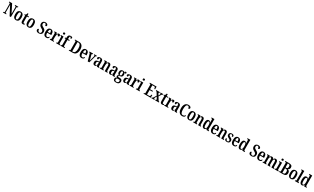

<svg xmlns="http://www.w3.org/2000/svg" viewBox="1051 -5695 17758 10857"><g transform="rotate(30 9930.5 -266.5)"><path d="M24 0V-46H42Q69 -46 84.5 -58Q100 -70 100 -115V-603Q100 -645 84.5 -656.5Q69 -668 47 -668H24V-714H211L483 -178V-603Q483 -643 468 -655.5Q453 -668 430 -668H408V-714H616V-668H594Q570 -668 555.5 -654.5Q541 -641 541 -599V0H457L158 -578V-115Q158 -70 171.5 -58Q185 -46 210 -46H233V0Z M874 10Q779 10 724.5 -59Q670 -128 670 -269Q670 -547 877 -547Q972 -547 1026.5 -478.5Q1081 -410 1081 -269Q1081 -128 1028.5 -59Q976 10 874 10ZM876 -46Q925 -46 944.5 -103Q964 -160 964 -269Q964 -379 944.5 -434.5Q925 -490 875 -490Q826 -490 806.5 -434.5Q787 -379 787 -269Q787 -160 807 -103Q827 -46 876 -46Z M1319 10Q1260 10 1228.5 -24.5Q1197 -59 1197 -146V-482H1136V-521Q1164 -524 1182.5 -535Q1201 -546 1213 -562Q1225 -577 1234 -599Q1243 -621 1249 -659H1312V-536H1415V-482H1312V-151Q1312 -101 1323.5 -78.5Q1335 -56 1364 -56Q1395 -56 1423 -65V-10Q1409 -3 1383 3.5Q1357 10 1319 10Z M1683 10Q1588 10 1533.5 -59Q1479 -128 1479 -269Q1479 -547 1686 -547Q1781 -547 1835.5 -478.5Q1890 -410 1890 -269Q1890 -128 1837.5 -59Q1785 10 1683 10ZM1685 -46Q1734 -46 1753.5 -103Q1773 -160 1773 -269Q1773 -379 1753.5 -434.5Q1734 -490 1684 -490Q1635 -490 1615.5 -434.5Q1596 -379 1596 -269Q1596 -160 1616 -103Q1636 -46 1685 -46Z M2369 10Q2297 10 2255 -9Q2213 -28 2195 -59Q2177 -90 2177 -127Q2177 -168 2201 -187.5Q2225 -207 2259 -207Q2261 -128 2295.5 -85Q2330 -42 2379 -42Q2427 -42 2452.5 -73.5Q2478 -105 2478 -158Q2478 -197 2462.5 -224Q2447 -251 2416.5 -273Q2386 -295 2342 -319Q2263 -361 2229 -411.5Q2195 -462 2195 -540Q2195 -596 2220.5 -637.5Q2246 -679 2290 -701.5Q2334 -724 2388 -724Q2445 -724 2482 -706.5Q2519 -689 2538 -662.5Q2557 -636 2557 -607Q2557 -574 2536 -556.5Q2515 -539 2469 -539Q2469 -572 2458.5 -602.5Q2448 -633 2427 -652Q2406 -671 2375 -671Q2336 -671 2313.5 -643Q2291 -615 2291 -564Q2291 -533 2302.5 -508Q2314 -483 2342.5 -460.5Q2371 -438 2423 -411Q2504 -370 2540 -321Q2576 -272 2576 -194Q2576 -98 2518.5 -44Q2461 10 2369 10Z M2851 10Q2750 10 2698 -62Q2646 -134 2646 -264Q2646 -405 2697.5 -476Q2749 -547 2842 -547Q2928 -547 2977.5 -485.5Q3027 -424 3027 -305V-261H2761Q2763 -154 2792.5 -103.5Q2822 -53 2878 -53Q2919 -53 2945.5 -77Q2972 -101 2986 -135Q2997 -131 3004.5 -122Q3012 -113 3012 -97Q3012 -74 2995.5 -49.5Q2979 -25 2943.5 -7.5Q2908 10 2851 10ZM2914 -316Q2914 -396 2898 -443.5Q2882 -491 2845 -491Q2807 -491 2785.5 -445.5Q2764 -400 2763 -316Z M3080 0V-46H3083Q3110 -46 3127.5 -58.5Q3145 -71 3145 -118V-422Q3145 -466 3129 -478Q3113 -490 3086 -490H3083V-536H3239L3254 -432H3257Q3275 -483 3303 -515Q3331 -547 3380 -547Q3423 -547 3443 -524Q3463 -501 3463 -465Q3463 -389 3368 -389Q3368 -430 3360 -450Q3352 -470 3329 -470Q3306 -470 3290.5 -440Q3275 -410 3267.5 -365.5Q3260 -321 3260 -276V-113Q3260 -69 3276 -57.5Q3292 -46 3317 -46H3340V0Z M3612 -635Q3585 -635 3567 -650Q3549 -665 3549 -698Q3549 -732 3567 -746.5Q3585 -761 3612 -761Q3639 -761 3658.5 -746.5Q3678 -732 3678 -698Q3678 -665 3658.5 -650Q3639 -635 3612 -635ZM3490 0V-46H3500Q3527 -46 3543.5 -59.5Q3560 -73 3560 -117V-421Q3560 -463 3544.5 -476.5Q3529 -490 3503 -490H3492V-536H3673V-119Q3673 -74 3689 -60Q3705 -46 3732 -46H3742V0Z M3772 0V-46H3788Q3801 -46 3815 -51Q3829 -56 3838 -70.5Q3847 -85 3847 -115V-479H3775V-536H3847V-581Q3847 -672 3887 -721Q3927 -770 4011 -770Q4082 -770 4107 -748.5Q4132 -727 4132 -699Q4132 -673 4114.5 -654.5Q4097 -636 4050 -636Q4050 -655 4047 -674.5Q4044 -694 4035.5 -707Q4027 -720 4010 -720Q3961 -720 3961 -594V-536H4073V-479H3961V-115Q3961 -70 3979.5 -58Q3998 -46 4020 -46H4056V0Z M4319 0V-46H4347Q4369 -46 4382 -60.5Q4395 -75 4395 -113V-604Q4395 -642 4380.5 -655Q4366 -668 4343 -668H4319V-714H4582Q4714 -714 4788.5 -623Q4863 -532 4863 -362Q4863 -253 4831.5 -171.5Q4800 -90 4737.5 -45Q4675 0 4582 0ZM4563 -55Q4648 -55 4691.5 -135.5Q4735 -216 4735 -362Q4735 -660 4564 -660H4514V-55Z M5152 10Q5051 10 4999 -62Q4947 -134 4947 -264Q4947 -405 4998.5 -476Q5050 -547 5143 -547Q5229 -547 5278.5 -485.5Q5328 -424 5328 -305V-261H5062Q5064 -154 5093.5 -103.5Q5123 -53 5179 -53Q5220 -53 5246.5 -77Q5273 -101 5287 -135Q5298 -131 5305.5 -122Q5313 -113 5313 -97Q5313 -74 5296.5 -49.5Q5280 -25 5244.5 -7.5Q5209 10 5152 10ZM5215 -316Q5215 -396 5199 -443.5Q5183 -491 5146 -491Q5108 -491 5086.5 -445.5Q5065 -400 5064 -316Z M5430 -439Q5421 -470 5407.5 -480Q5394 -490 5368 -490V-536H5602V-490H5585Q5564 -490 5555 -480.5Q5546 -471 5546 -456Q5546 -443 5548.5 -430.5Q5551 -418 5554 -405L5606 -219Q5616 -184 5624 -147Q5632 -110 5636 -85Q5641 -105 5647.5 -136.5Q5654 -168 5665 -204L5714 -388Q5721 -410 5724 -425.5Q5727 -441 5727 -457Q5727 -490 5687 -490H5676V-536H5847V-490H5832Q5812 -490 5801.5 -474.5Q5791 -459 5779 -414L5661 0H5558Z M6010 10Q5958 10 5921.5 -29.5Q5885 -69 5885 -151Q5885 -232 5930 -270Q5975 -308 6066 -312L6132 -315V-373Q6132 -430 6120 -461.5Q6108 -493 6072 -493Q6038 -493 6025.5 -464Q6013 -435 6013 -384Q5918 -384 5918 -449Q5918 -497 5964.5 -522Q6011 -547 6081 -547Q6163 -547 6204.5 -508.5Q6246 -470 6246 -375V-118Q6246 -76 6257 -61Q6268 -46 6296 -46H6299V0H6155L6140 -79H6133Q6107 -38 6082.5 -14Q6058 10 6010 10ZM6051 -50Q6088 -50 6110.5 -90Q6133 -130 6133 -191V-270L6095 -267Q6042 -263 6022 -233Q6002 -203 6002 -146Q6002 -102 6014 -76Q6026 -50 6051 -50Z M6344 0V-46H6350Q6377 -46 6394 -58.5Q6411 -71 6411 -117V-423Q6411 -466 6394.5 -478Q6378 -490 6352 -490H6348V-536H6511L6521 -459H6525Q6544 -504 6573 -525.5Q6602 -547 6649 -547Q6714 -547 6748 -500.5Q6782 -454 6782 -352V-118Q6782 -71 6796 -58.5Q6810 -46 6837 -46H6841V0H6668V-339Q6668 -403 6654 -439.5Q6640 -476 6604 -476Q6573 -476 6556 -453Q6539 -430 6531.5 -393.5Q6524 -357 6524 -316V-113Q6524 -69 6539.5 -57.5Q6555 -46 6582 -46H6586V0Z M7024 10Q6972 10 6935.5 -29.5Q6899 -69 6899 -151Q6899 -232 6944 -270Q6989 -308 7080 -312L7146 -315V-373Q7146 -430 7134 -461.5Q7122 -493 7086 -493Q7052 -493 7039.5 -464Q7027 -435 7027 -384Q6932 -384 6932 -449Q6932 -497 6978.5 -522Q7025 -547 7095 -547Q7177 -547 7218.5 -508.5Q7260 -470 7260 -375V-118Q7260 -76 7271 -61Q7282 -46 7310 -46H7313V0H7169L7154 -79H7147Q7121 -38 7096.5 -14Q7072 10 7024 10ZM7065 -50Q7102 -50 7124.5 -90Q7147 -130 7147 -191V-270L7109 -267Q7056 -263 7036 -233Q7016 -203 7016 -146Q7016 -102 7028 -76Q7040 -50 7065 -50Z M7530 237Q7438 237 7392 200Q7346 163 7346 96Q7346 40 7377 7.5Q7408 -25 7452 -33Q7432 -43 7413.5 -61Q7395 -79 7395 -113Q7395 -144 7415 -167.5Q7435 -191 7464 -210Q7427 -227 7403 -267.5Q7379 -308 7379 -362Q7379 -450 7421 -498.5Q7463 -547 7549 -547Q7581 -547 7604.5 -538.5Q7628 -530 7647 -516Q7662 -532 7683 -552.5Q7704 -573 7734 -573Q7759 -573 7772 -556.5Q7785 -540 7785 -518Q7785 -496 7773.5 -479Q7762 -462 7734 -462Q7734 -481 7724.5 -492.5Q7715 -504 7705 -504Q7695 -504 7688 -500Q7681 -496 7674 -491Q7691 -470 7703.5 -441.5Q7716 -413 7716 -367Q7716 -290 7675.5 -240.5Q7635 -191 7549 -191Q7540 -191 7524.5 -192Q7509 -193 7501 -196Q7492 -188 7482.5 -173Q7473 -158 7473 -137Q7473 -115 7486 -106Q7499 -97 7520 -97H7609Q7689 -97 7725 -55.5Q7761 -14 7761 49Q7761 136 7704.5 186.5Q7648 237 7530 237ZM7547 -242Q7586 -242 7600 -273Q7614 -304 7614 -365Q7614 -428 7599.5 -461.5Q7585 -495 7547 -495Q7510 -495 7495 -460.5Q7480 -426 7480 -364Q7480 -305 7495.5 -273.5Q7511 -242 7547 -242ZM7533 184Q7606 184 7638 152Q7670 120 7670 72Q7670 34 7652.5 16.5Q7635 -1 7601 -1H7510Q7493 -1 7476 7Q7459 15 7447.5 35Q7436 55 7436 91Q7436 133 7461 158.5Q7486 184 7533 184Z M7951 10Q7899 10 7862.5 -29.5Q7826 -69 7826 -151Q7826 -232 7871 -270Q7916 -308 8007 -312L8073 -315V-373Q8073 -430 8061 -461.5Q8049 -493 8013 -493Q7979 -493 7966.5 -464Q7954 -435 7954 -384Q7859 -384 7859 -449Q7859 -497 7905.5 -522Q7952 -547 8022 -547Q8104 -547 8145.5 -508.5Q8187 -470 8187 -375V-118Q8187 -76 8198 -61Q8209 -46 8237 -46H8240V0H8096L8081 -79H8074Q8048 -38 8023.5 -14Q7999 10 7951 10ZM7992 -50Q8029 -50 8051.5 -90Q8074 -130 8074 -191V-270L8036 -267Q7983 -263 7963 -233Q7943 -203 7943 -146Q7943 -102 7955 -76Q7967 -50 7992 -50Z M8286 0V-46H8289Q8316 -46 8333.5 -58.5Q8351 -71 8351 -118V-422Q8351 -466 8335 -478Q8319 -490 8292 -490H8289V-536H8445L8460 -432H8463Q8481 -483 8509 -515Q8537 -547 8586 -547Q8629 -547 8649 -524Q8669 -501 8669 -465Q8669 -389 8574 -389Q8574 -430 8566 -450Q8558 -470 8535 -470Q8512 -470 8496.5 -440Q8481 -410 8473.5 -365.5Q8466 -321 8466 -276V-113Q8466 -69 8482 -57.5Q8498 -46 8523 -46H8546V0Z M8818 -635Q8791 -635 8773 -650Q8755 -665 8755 -698Q8755 -732 8773 -746.5Q8791 -761 8818 -761Q8845 -761 8864.5 -746.5Q8884 -732 8884 -698Q8884 -665 8864.5 -650Q8845 -635 8818 -635ZM8696 0V-46H8706Q8733 -46 8749.5 -59.5Q8766 -73 8766 -117V-421Q8766 -463 8750.5 -476.5Q8735 -490 8709 -490H8698V-536H8879V-119Q8879 -74 8895 -60Q8911 -46 8938 -46H8948V0Z M9203 0V-46H9229Q9253 -46 9266 -59Q9279 -72 9279 -108V-601Q9279 -645 9264 -656.5Q9249 -668 9229 -668H9203V-714H9644L9647 -535H9593L9589 -579Q9586 -614 9572 -637Q9558 -660 9524 -660H9398V-401H9589V-347H9398V-54H9545Q9579 -54 9595 -78Q9611 -102 9615 -135L9620 -179H9674L9669 0Z M9709 0V-46H9716Q9745 -46 9762 -59Q9779 -72 9803 -110L9904 -271L9803 -437Q9770 -490 9734 -490H9723V-536H9965V-490H9962Q9936 -490 9928 -481.5Q9920 -473 9920 -461Q9920 -450 9924.5 -440Q9929 -430 9938 -415L9985 -331L10023 -404Q10032 -421 10038 -434Q10044 -447 10044 -461Q10044 -479 10033 -484.5Q10022 -490 10005 -490H10001V-536H10184V-490H10177Q10153 -490 10137.5 -477.5Q10122 -465 10097 -425L10013 -291L10131 -99Q10149 -70 10164.5 -58Q10180 -46 10195 -46H10206V0H9959V-46H9963Q10011 -46 10011 -79Q10011 -91 10005 -104.5Q9999 -118 9980 -148L9933 -232L9879 -136Q9871 -121 9865 -107.5Q9859 -94 9859 -79Q9859 -62 9870.5 -54Q9882 -46 9908 -46H9911V0Z M10410 10Q10351 10 10319.5 -24.5Q10288 -59 10288 -146V-482H10227V-521Q10255 -524 10273.5 -535Q10292 -546 10304 -562Q10316 -577 10325 -599Q10334 -621 10340 -659H10403V-536H10506V-482H10403V-151Q10403 -101 10414.5 -78.5Q10426 -56 10455 -56Q10486 -56 10514 -65V-10Q10500 -3 10474 3.5Q10448 10 10410 10Z M10549 0V-46H10552Q10579 -46 10596.5 -58.5Q10614 -71 10614 -118V-422Q10614 -466 10598 -478Q10582 -490 10555 -490H10552V-536H10708L10723 -432H10726Q10744 -483 10772 -515Q10800 -547 10849 -547Q10892 -547 10912 -524Q10932 -501 10932 -465Q10932 -389 10837 -389Q10837 -430 10829 -450Q10821 -470 10798 -470Q10775 -470 10759.5 -440Q10744 -410 10736.5 -365.5Q10729 -321 10729 -276V-113Q10729 -69 10745 -57.5Q10761 -46 10786 -46H10809V0Z M11087 10Q11035 10 10998.5 -29.5Q10962 -69 10962 -151Q10962 -232 11007 -270Q11052 -308 11143 -312L11209 -315V-373Q11209 -430 11197 -461.5Q11185 -493 11149 -493Q11115 -493 11102.5 -464Q11090 -435 11090 -384Q10995 -384 10995 -449Q10995 -497 11041.5 -522Q11088 -547 11158 -547Q11240 -547 11281.5 -508.5Q11323 -470 11323 -375V-118Q11323 -76 11334 -61Q11345 -46 11373 -46H11376V0H11232L11217 -79H11210Q11184 -38 11159.5 -14Q11135 10 11087 10ZM11128 -50Q11165 -50 11187.5 -90Q11210 -130 11210 -191V-270L11172 -267Q11119 -263 11099 -233Q11079 -203 11079 -146Q11079 -102 11091 -76Q11103 -50 11128 -50Z M11716 10Q11628 10 11568 -36Q11508 -82 11478 -164.5Q11448 -247 11448 -358Q11448 -468 11479 -550Q11510 -632 11571 -678Q11632 -724 11722 -724Q11811 -724 11857.5 -689.5Q11904 -655 11904 -609Q11904 -576 11879.5 -555.5Q11855 -535 11810 -535Q11810 -567 11801 -597.5Q11792 -628 11771 -647.5Q11750 -667 11713 -667Q11638 -667 11607 -584.5Q11576 -502 11576 -358Q11576 -210 11613 -132.5Q11650 -55 11736 -55Q11778 -55 11806.5 -69Q11835 -83 11855 -104.5Q11875 -126 11890 -150Q11896 -145 11899.5 -134Q11903 -123 11903 -112Q11903 -87 11885.5 -58.5Q11868 -30 11827 -10Q11786 10 11716 10Z M12178 10Q12083 10 12028.5 -59Q11974 -128 11974 -269Q11974 -547 12181 -547Q12276 -547 12330.5 -478.5Q12385 -410 12385 -269Q12385 -128 12332.5 -59Q12280 10 12178 10ZM12180 -46Q12229 -46 12248.5 -103Q12268 -160 12268 -269Q12268 -379 12248.5 -434.5Q12229 -490 12179 -490Q12130 -490 12110.5 -434.5Q12091 -379 12091 -269Q12091 -160 12111 -103Q12131 -46 12180 -46Z M12441 0V-46H12447Q12474 -46 12491 -58.5Q12508 -71 12508 -117V-423Q12508 -466 12491.5 -478Q12475 -490 12449 -490H12445V-536H12608L12618 -459H12622Q12641 -504 12670 -525.5Q12699 -547 12746 -547Q12811 -547 12845 -500.5Q12879 -454 12879 -352V-118Q12879 -71 12893 -58.5Q12907 -46 12934 -46H12938V0H12765V-339Q12765 -403 12751 -439.5Q12737 -476 12701 -476Q12670 -476 12653 -453Q12636 -430 12628.5 -393.5Q12621 -357 12621 -316V-113Q12621 -69 12636.5 -57.5Q12652 -46 12679 -46H12683V0Z M13160 10Q13082 10 13039.5 -56.5Q12997 -123 12997 -267Q12997 -412 13039.5 -479.5Q13082 -547 13161 -547Q13207 -547 13234 -524Q13261 -501 13279 -464H13283Q13281 -487 13281 -515.5Q13281 -544 13281 -572V-647Q13281 -691 13261.5 -702.5Q13242 -714 13216 -714H13209V-760H13395V-120Q13395 -75 13411 -60.5Q13427 -46 13456 -46H13464V0H13306L13290 -86H13287Q13268 -41 13238 -15.5Q13208 10 13160 10ZM13193 -53Q13241 -53 13261 -110Q13281 -167 13281 -268Q13281 -372 13262 -428.5Q13243 -485 13192 -485Q13149 -485 13131 -428.5Q13113 -372 13113 -267Q13113 -159 13131.5 -106Q13150 -53 13193 -53Z M13721 10Q13620 10 13568 -62Q13516 -134 13516 -264Q13516 -405 13567.5 -476Q13619 -547 13712 -547Q13798 -547 13847.5 -485.5Q13897 -424 13897 -305V-261H13631Q13633 -154 13662.5 -103.5Q13692 -53 13748 -53Q13789 -53 13815.5 -77Q13842 -101 13856 -135Q13867 -131 13874.5 -122Q13882 -113 13882 -97Q13882 -74 13865.5 -49.5Q13849 -25 13813.5 -7.5Q13778 10 13721 10ZM13784 -316Q13784 -396 13768 -443.5Q13752 -491 13715 -491Q13677 -491 13655.5 -445.5Q13634 -400 13633 -316Z M13949 0V-46H13955Q13982 -46 13999 -58.5Q14016 -71 14016 -117V-423Q14016 -466 13999.5 -478Q13983 -490 13957 -490H13953V-536H14116L14126 -459H14130Q14149 -504 14178 -525.5Q14207 -547 14254 -547Q14319 -547 14353 -500.5Q14387 -454 14387 -352V-118Q14387 -71 14401 -58.5Q14415 -46 14442 -46H14446V0H14273V-339Q14273 -403 14259 -439.5Q14245 -476 14209 -476Q14178 -476 14161 -453Q14144 -430 14136.5 -393.5Q14129 -357 14129 -316V-113Q14129 -69 14144.5 -57.5Q14160 -46 14187 -46H14191V0Z M14651 10Q14570 10 14532 -18.5Q14494 -47 14494 -98Q14494 -135 14514.5 -150Q14535 -165 14562 -165Q14562 -108 14585.5 -74.5Q14609 -41 14653 -41Q14694 -41 14713 -63Q14732 -85 14732 -123Q14732 -157 14711 -178.5Q14690 -200 14640 -225Q14593 -248 14563 -270.5Q14533 -293 14518.5 -323Q14504 -353 14504 -398Q14504 -471 14549 -508.5Q14594 -546 14668 -546Q14739 -546 14772.5 -517.5Q14806 -489 14806 -452Q14806 -391 14737 -391Q14737 -443 14715.5 -469.5Q14694 -496 14658 -496Q14628 -496 14610.5 -477Q14593 -458 14593 -426Q14593 -388 14614 -367.5Q14635 -347 14690 -321Q14753 -291 14787.5 -255Q14822 -219 14822 -151Q14822 -78 14777.5 -34Q14733 10 14651 10Z M15093 10Q14992 10 14940 -62Q14888 -134 14888 -264Q14888 -405 14939.5 -476Q14991 -547 15084 -547Q15170 -547 15219.5 -485.5Q15269 -424 15269 -305V-261H15003Q15005 -154 15034.5 -103.5Q15064 -53 15120 -53Q15161 -53 15187.5 -77Q15214 -101 15228 -135Q15239 -131 15246.5 -122Q15254 -113 15254 -97Q15254 -74 15237.5 -49.5Q15221 -25 15185.5 -7.5Q15150 10 15093 10ZM15156 -316Q15156 -396 15140 -443.5Q15124 -491 15087 -491Q15049 -491 15027.5 -445.5Q15006 -400 15005 -316Z M15505 10Q15427 10 15384.5 -56.5Q15342 -123 15342 -267Q15342 -412 15384.5 -479.5Q15427 -547 15506 -547Q15552 -547 15579 -524Q15606 -501 15624 -464H15628Q15626 -487 15626 -515.5Q15626 -544 15626 -572V-647Q15626 -691 15606.5 -702.5Q15587 -714 15561 -714H15554V-760H15740V-120Q15740 -75 15756 -60.5Q15772 -46 15801 -46H15809V0H15651L15635 -86H15632Q15613 -41 15583 -15.5Q15553 10 15505 10ZM15538 -53Q15586 -53 15606 -110Q15626 -167 15626 -268Q15626 -372 15607 -428.5Q15588 -485 15537 -485Q15494 -485 15476 -428.5Q15458 -372 15458 -267Q15458 -159 15476.5 -106Q15495 -53 15538 -53Z M16262 10Q16190 10 16148 -9Q16106 -28 16088 -59Q16070 -90 16070 -127Q16070 -168 16094 -187.5Q16118 -207 16152 -207Q16154 -128 16188.5 -85Q16223 -42 16272 -42Q16320 -42 16345.5 -73.5Q16371 -105 16371 -158Q16371 -197 16355.5 -224Q16340 -251 16309.5 -273Q16279 -295 16235 -319Q16156 -361 16122 -411.5Q16088 -462 16088 -540Q16088 -596 16113.5 -637.5Q16139 -679 16183 -701.5Q16227 -724 16281 -724Q16338 -724 16375 -706.5Q16412 -689 16431 -662.5Q16450 -636 16450 -607Q16450 -574 16429 -556.5Q16408 -539 16362 -539Q16362 -572 16351.5 -602.5Q16341 -633 16320 -652Q16299 -671 16268 -671Q16229 -671 16206.5 -643Q16184 -615 16184 -564Q16184 -533 16195.5 -508Q16207 -483 16235.5 -460.5Q16264 -438 16316 -411Q16397 -370 16433 -321Q16469 -272 16469 -194Q16469 -98 16411.5 -44Q16354 10 16262 10Z M16744 10Q16643 10 16591 -62Q16539 -134 16539 -264Q16539 -405 16590.5 -476Q16642 -547 16735 -547Q16821 -547 16870.5 -485.5Q16920 -424 16920 -305V-261H16654Q16656 -154 16685.5 -103.5Q16715 -53 16771 -53Q16812 -53 16838.5 -77Q16865 -101 16879 -135Q16890 -131 16897.5 -122Q16905 -113 16905 -97Q16905 -74 16888.5 -49.5Q16872 -25 16836.5 -7.5Q16801 10 16744 10ZM16807 -316Q16807 -396 16791 -443.5Q16775 -491 16738 -491Q16700 -491 16678.5 -445.5Q16657 -400 16656 -316Z M16972 0V-46H16981Q17008 -46 17023.5 -58.5Q17039 -71 17039 -117V-423Q17039 -467 17023 -479Q17007 -491 16980 -491H16978V-536H17138L17149 -459H17154Q17172 -505 17201.5 -526Q17231 -547 17281 -547Q17323 -547 17353 -526.5Q17383 -506 17398 -454H17401Q17419 -503 17450.5 -525Q17482 -547 17529 -547Q17593 -547 17629 -500.5Q17665 -454 17665 -352V-118Q17665 -71 17679 -58.5Q17693 -46 17720 -46H17722V0H17550V-339Q17550 -404 17535.5 -439.5Q17521 -475 17485 -475Q17457 -475 17440 -454.5Q17423 -434 17416 -401Q17409 -368 17409 -329V-118Q17409 -71 17423 -58.5Q17437 -46 17463 -46H17467V0H17295V-339Q17295 -404 17281 -439.5Q17267 -475 17230 -475Q17203 -475 17185.5 -452.5Q17168 -430 17160.5 -394Q17153 -358 17153 -316V-113Q17153 -69 17169 -57.5Q17185 -46 17212 -46H17214V0Z M17879 -635Q17852 -635 17834 -650Q17816 -665 17816 -698Q17816 -732 17834 -746.5Q17852 -761 17879 -761Q17906 -761 17925.5 -746.5Q17945 -732 17945 -698Q17945 -665 17925.5 -650Q17906 -635 17879 -635ZM17757 0V-46H17767Q17794 -46 17810.5 -59.5Q17827 -73 17827 -117V-421Q17827 -463 17811.5 -476.5Q17796 -490 17770 -490H17759V-536H17940V-119Q17940 -74 17956 -60Q17972 -46 17999 -46H18009V0Z M18046 0V-46H18072Q18097 -46 18109.5 -60Q18122 -74 18122 -113V-604Q18122 -645 18106.5 -656.5Q18091 -668 18072 -668H18046V-714H18287Q18399 -714 18457 -673Q18515 -632 18515 -541Q18515 -474 18481.5 -435.5Q18448 -397 18403 -382V-377Q18463 -367 18501 -321.5Q18539 -276 18539 -194Q18539 0 18311 0ZM18281 -402Q18340 -402 18365.5 -433.5Q18391 -465 18391 -534Q18391 -605 18364 -632.5Q18337 -660 18280 -660H18240V-402ZM18302 -54Q18358 -54 18385.5 -86Q18413 -118 18413 -197Q18413 -273 18387.5 -310Q18362 -347 18303 -347H18240V-54Z M18820 10Q18725 10 18670.5 -59Q18616 -128 18616 -269Q18616 -547 18823 -547Q18918 -547 18972.5 -478.5Q19027 -410 19027 -269Q19027 -128 18974.5 -59Q18922 10 18820 10ZM18822 -46Q18871 -46 18890.5 -103Q18910 -160 18910 -269Q18910 -379 18890.5 -434.5Q18871 -490 18821 -490Q18772 -490 18752.5 -434.5Q18733 -379 18733 -269Q18733 -160 18753 -103Q18773 -46 18822 -46Z M19079 0V-46H19089Q19115 -46 19131 -60Q19147 -74 19147 -119V-649Q19147 -677 19137.5 -691Q19128 -705 19114.5 -709.5Q19101 -714 19089 -714H19079V-760H19262V-119Q19262 -74 19278 -60Q19294 -46 19321 -46H19330V0Z M19544 10Q19466 10 19423.5 -56.5Q19381 -123 19381 -267Q19381 -412 19423.5 -479.5Q19466 -547 19545 -547Q19591 -547 19618 -524Q19645 -501 19663 -464H19667Q19665 -487 19665 -515.5Q19665 -544 19665 -572V-647Q19665 -691 19645.5 -702.5Q19626 -714 19600 -714H19593V-760H19779V-120Q19779 -75 19795 -60.5Q19811 -46 19840 -46H19848V0H19690L19674 -86H19671Q19652 -41 19622 -15.5Q19592 10 19544 10ZM19577 -53Q19625 -53 19645 -110Q19665 -167 19665 -268Q19665 -372 19646 -428.5Q19627 -485 19576 -485Q19533 -485 19515 -428.5Q19497 -372 19497 -267Q19497 -159 19515.5 -106Q19534 -53 19577 -53Z"/></g></svg>

Font: Noto Serif Devanagari ExtraCondensed SemiBold
Style: Regular
Weight: 600
Width: 2
Designer: Universal Thirst, Indian Type Foundry and the Monotype Design Team
Foundry: Monotype Imaging Inc.
Version: Version 2.004; ttfautohint (v1.8.4.7-5d5b)